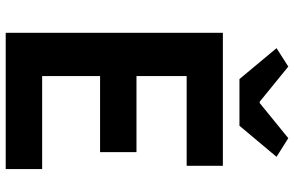

<svg xmlns="http://www.w3.org/2000/svg" viewBox="-194 -810 1004 655"><g transform="rotate(90 307.5 -482.0)"><path d="M91.3 0H556.2V-124.3H239V-321.9H498.4V-446.1H239V-617.3H545.2V-740.8H91.3ZM249.2 -797.4H408.5L514.5 -923.9L450.9 -964L331.1 -866.5H326.4L206.6 -964L143.8 -923.9Z"/></g></svg>

Font: Source Han Sans JP VF
Style: Regular
Weight: 250
Designer: Ryoko NISHIZUKA 西塚涼子 (kana, bopomofo & ideographs); Paul D. Hunt (Latin, Greek & Cyrillic); Sandoll Communications 산돌커뮤니
Foundry: Adobe
Version: Version 2.004;hotconv 1.0.118;makeotfexe 2.5.65603